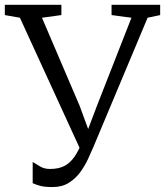

<svg xmlns="http://www.w3.org/2000/svg" viewBox="-29 -763 684 796"><path d="M189 12.5Q157 12.5 139 7.8Q121 3 106.5 -3.5V-91.5Q120 -83.5 137.2 -73Q154.5 -62.5 178 -62.5Q214 -62.5 238 -75Q262 -87.5 279.5 -112.8Q297 -138 311.5 -175L310.5 -129L53.5 -689.5L-9 -700.5V-743H225.5V-700.5L145 -689.5L301.5 -323.5L349 -194L324 -195L373 -324.5L516 -689.5L433.5 -700.5V-743H635V-700.5L583 -689.5L357.5 -152Q348.5 -130.5 335.2 -102.2Q322 -74 302.8 -48Q283.5 -22 255.8 -4.8Q228 12.5 189 12.5Z"/></svg>

Font: Merriweather 20pt Light
Style: Regular
Weight: 300
Version: Version 2.100